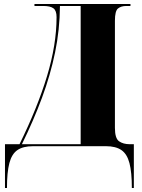

<svg xmlns="http://www.w3.org/2000/svg" viewBox="-20 -734 713 964"><path d="M5 210V-10H78Q168 -193 216 -351.5Q264 -510 264 -648Q264 -681 248 -692.5Q232 -704 198 -704H153V-714H635V-704H614Q588 -704 572.5 -691.5Q557 -679 557 -630V-92Q557 -39 578 -24.5Q599 -10 631 -10H652V210H642Q642 131 630 85Q618 39 589.5 19.5Q561 0 512 0H146Q96 0 67.5 19.5Q39 39 27 85Q15 131 15 210ZM90 -10H385V-704H281Q280 -584 256.5 -470.5Q233 -357 191 -243.5Q149 -130 90 -10Z"/></svg>

Font: Noto Serif Display SemiCondensed ExtraBold
Style: Regular
Weight: 800
Width: 4
Designer: Monotype Design Team
Foundry: Monotype Imaging Inc.
Version: Version 2.009